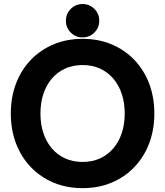

<svg xmlns="http://www.w3.org/2000/svg" viewBox="-20 -930 828 962"><path d="M182.6 -361.3Q182.6 -414.5 197.2 -458.8Q211.7 -503.1 239.4 -535.7Q267 -568.3 306 -586.2Q344.9 -604.1 393.8 -604.1Q442.6 -604.1 481.5 -586.2Q520.5 -568.3 548.1 -535.7Q575.8 -503.1 590.3 -458.8Q604.9 -414.5 604.9 -361.3Q604.9 -308.2 590.3 -263.9Q575.8 -219.5 548.1 -187Q520.5 -154.4 481.5 -136.5Q442.6 -118.6 393.8 -118.6Q344.9 -118.6 306 -136.5Q267 -154.4 239.4 -187Q211.7 -219.5 197.2 -263.9Q182.6 -308.2 182.6 -361.3ZM34.2 -361.3Q34.2 -279.6 60.3 -211.2Q86.4 -142.9 134.5 -92.7Q182.6 -42.5 248.5 -14.9Q314.5 12.7 393.8 12.7Q473.3 12.7 539.1 -14.9Q604.9 -42.5 653 -92.7Q701.1 -142.9 727.2 -211.2Q753.3 -279.6 753.3 -361.3Q753.3 -443.1 727.2 -511.4Q701.1 -579.8 653 -630Q604.9 -680.2 539.1 -707.8Q473.3 -735.4 393.8 -735.4Q314.5 -735.4 248.5 -707.8Q182.6 -680.2 134.5 -630Q86.4 -579.8 60.3 -511.4Q34.2 -443.1 34.2 -361.3ZM310.2 -826.2Q310.2 -791.3 334.5 -766.9Q358.9 -742.6 393.8 -742.6Q428.6 -742.6 453 -766.9Q477.3 -791.3 477.3 -826.2Q477.3 -861 453 -885.4Q428.6 -909.8 393.8 -909.8Q358.9 -909.8 334.5 -885.4Q310.2 -861 310.2 -826.2Z"/></svg>

Font: Giphurs SC
Style: Regular
Weight: 400
Version: Version 0.920